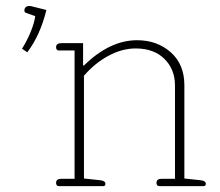

<svg xmlns="http://www.w3.org/2000/svg" viewBox="-20 -634 751 654"><path d="M55 -468Q72 -495 84.5 -525.5Q97 -556 100 -579L69 -590Q63 -592 63 -598Q63 -607 69.5 -611Q76 -615 86 -613L138 -600Q117 -514 73 -456ZM171 -11Q171 -25 189 -25H234V-462H180Q176 -462 173.5 -465Q171 -468 171 -473Q171 -487 189 -487H263V-411H266Q354 -497 447 -497Q515 -497 561.5 -456Q608 -415 608 -344V-26L664 -20Q681 -18 681 -8Q681 0 674 0H522Q518 0 515.5 -3Q513 -6 513 -11Q513 -25 531 -25H576V-343Q576 -398 540 -433.5Q504 -469 442 -469Q396 -469 349.5 -444Q303 -419 266 -376V-26L322 -20Q339 -18 339 -8Q339 0 332 0H180Q176 0 173.5 -3Q171 -6 171 -11Z"/></svg>

Font: Maitree ExtraLight
Style: Regular
Weight: 250
Designer: CadsonDemak Team
Foundry: CadsonDemak
Version: Version 1.002